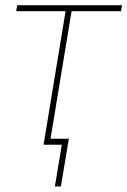

<svg xmlns="http://www.w3.org/2000/svg" viewBox="-20 -542 477 719"><path d="M143.1 0 225.6 -500H40.5L44.4 -522.5H437L433.1 -500H248L165.5 0ZM185.5 156.2 211.4 0H158.7L162.6 -22.5H237.8L208 156.2Z"/></svg>

Font: Inter 28pt Thin
Style: Italic
Weight: 250
Italic angle: -9.3988°
Designer: Rasmus Andersson
Foundry: rsms
Version: Version 4.001;git-66647c0bb